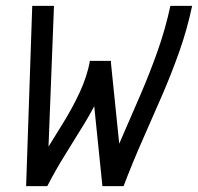

<svg xmlns="http://www.w3.org/2000/svg" viewBox="-20 -638 678 658"><path d="M564 -618H638.5Q621.5 -537.5 594.5 -461.2Q567.5 -385 535 -310Q502.5 -235 468.5 -158.2Q434.5 -81.5 403.5 0H331L287 -429.5H361Q350.5 -374.5 326 -321Q301.5 -267.5 269.5 -215Q237.5 -162.5 204 -109Q170.5 -55.5 142 0H69.5L90.5 -618H165L141 0H69.5Q97.5 -57 131 -111Q164.5 -165 196.8 -217.2Q229 -269.5 253.5 -322.2Q278 -375 288.5 -429.5H359.5L403.5 0H331Q360.5 -81 393.8 -157.5Q427 -234 459.5 -309Q492 -384 519.2 -460.5Q546.5 -537 564 -618Z"/></svg>

Font: Victor Mono Thin
Style: Italic
Weight: 100
Italic angle: -12°
Monospace: yes
Designer: Rune Bjørnerås
Version: Version 1.561;gftools[0.9.30]